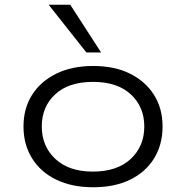

<svg xmlns="http://www.w3.org/2000/svg" viewBox="-20 -781 784 809"><path d="M373 8Q283 8 217 -24Q151 -56 115 -114Q79 -172 79 -248Q79 -324 115 -381Q151 -438 217 -470.5Q283 -503 372 -503Q463 -503 528 -470.5Q593 -438 629 -381Q665 -324 665 -248Q665 -172 629.5 -114Q594 -56 528.5 -24Q463 8 373 8ZM371 -58Q474 -58 531 -111.5Q588 -165 588 -248Q588 -331 531 -383.5Q474 -436 372 -436Q269 -436 212.5 -383.5Q156 -331 156 -248Q156 -165 213 -111.5Q270 -58 371 -58ZM344 -560 185 -761H276L406 -560Z"/></svg>

Font: Nunito Sans 7pt Expanded Light
Style: Regular
Weight: 300
Width: 7
Designer: Vernon Adams
Foundry: Vernon Adams
Version: Version 3.101;gftools[0.9.27]